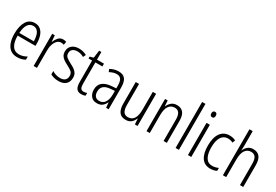

<svg xmlns="http://www.w3.org/2000/svg" viewBox="52 -1749 3951 2749"><g transform="rotate(30 2027.5 -375.0)"><path d="M230 -542Q288 -542 325.5 -509.5Q363 -477 380.5 -422.5Q398 -368 398 -303V-262H103Q104 -152 141 -95Q178 -38 252 -38Q316 -38 379 -75V-23Q350 -7 318 1.5Q286 10 248 10Q180 10 136 -24Q92 -58 70.5 -120Q49 -182 49 -264Q49 -391 95 -466.5Q141 -542 230 -542ZM230 -495Q175 -495 142.5 -448Q110 -401 105 -307H345Q345 -359 333 -402Q321 -445 295.5 -470Q270 -495 230 -495Z M697 -541Q710 -541 724 -539Q738 -537 750 -532L741 -479Q731 -482 719 -484.5Q707 -487 694 -487Q657 -487 629.5 -458.5Q602 -430 587.5 -383.5Q573 -337 574 -282V0H519V-532H562L570 -429H573Q589 -472 619 -506.5Q649 -541 697 -541Z M1093 -136Q1093 -67 1051.5 -28.5Q1010 10 932 10Q889 10 855.5 0.5Q822 -9 799 -22V-78Q825 -61 859.5 -50Q894 -39 931 -39Q985 -39 1011.5 -64.5Q1038 -90 1038 -134Q1038 -177 1012 -200Q986 -223 933 -250Q895 -269 865.5 -289Q836 -309 819 -336.5Q802 -364 802 -407Q802 -467 844 -504.5Q886 -542 960 -542Q996 -542 1028.5 -533.5Q1061 -525 1088 -510L1066 -465Q1044 -479 1016 -487Q988 -495 959 -495Q911 -495 883 -472Q855 -449 855 -408Q855 -367 881.5 -344.5Q908 -322 962 -294Q1000 -275 1029 -255Q1058 -235 1075.5 -207Q1093 -179 1093 -136Z M1321 -38Q1336 -38 1350.5 -41Q1365 -44 1376 -49V-3Q1363 3 1346 6.5Q1329 10 1309 10Q1254 10 1229.5 -24.5Q1205 -59 1205 -130V-486H1146V-517L1205 -533L1222 -658H1259V-532H1375V-486H1259V-133Q1259 -85 1272.5 -61.5Q1286 -38 1321 -38Z M1614 -542Q1690 -542 1724.5 -497.5Q1759 -453 1759 -359V0H1717L1709 -85H1707Q1688 -44 1656 -17Q1624 10 1567 10Q1501 10 1467.5 -33Q1434 -76 1434 -139Q1434 -219 1485.5 -260.5Q1537 -302 1633 -309L1704 -314V-355Q1704 -431 1681 -463Q1658 -495 1609 -495Q1556 -495 1494 -461L1476 -504Q1507 -522 1542 -532Q1577 -542 1614 -542ZM1639 -267Q1490 -257 1490 -140Q1490 -88 1514 -61.5Q1538 -35 1580 -35Q1642 -35 1673.5 -84Q1705 -133 1705 -216V-272Z M2237 -532V0H2193L2187 -92H2183Q2167 -49 2133 -19.5Q2099 10 2043 10Q1969 10 1934.5 -37.5Q1900 -85 1900 -176V-532H1955V-186Q1955 -110 1979 -74.5Q2003 -39 2051 -39Q2182 -39 2182 -240V-532Z M2579 -542Q2648 -542 2684.5 -498.5Q2721 -455 2721 -363V0H2667V-353Q2667 -425 2642.5 -459.5Q2618 -494 2571 -494Q2508 -494 2473.5 -444.5Q2439 -395 2439 -294V0H2385V-532H2428L2434 -440H2438Q2454 -482 2489.5 -512Q2525 -542 2579 -542Z M2921 0H2866V-760H2921Z M3098 -731Q3117 -731 3126 -718.5Q3135 -706 3135 -686Q3135 -641 3098 -641Q3080 -641 3070.5 -653Q3061 -665 3061 -686Q3061 -706 3070 -718.5Q3079 -731 3098 -731ZM3125 -532V0H3070V-532Z M3442 10Q3346 10 3297.5 -61Q3249 -132 3249 -261Q3249 -396 3301.5 -469Q3354 -542 3449 -542Q3507 -542 3550 -519L3533 -473Q3493 -493 3451 -493Q3381 -493 3342.5 -434Q3304 -375 3304 -262Q3304 -159 3338.5 -99Q3373 -39 3446 -39Q3472 -39 3497 -45Q3522 -51 3546 -62V-14Q3501 10 3442 10Z M3702 -518Q3702 -477 3699 -443H3703Q3718 -483 3753 -512.5Q3788 -542 3841 -542Q3984 -542 3984 -360V0H3930V-351Q3930 -427 3905 -460Q3880 -493 3833 -493Q3772 -493 3737 -443Q3702 -393 3702 -289V0H3648V-760H3702Z"/></g></svg>

Font: Noto Sans Khmer UI Condensed Light
Style: Regular
Weight: 300
Width: 3
Designer: Danh Hong and the Monotype Design Team
Foundry: Monotype Imaging Inc.
Version: Version 2.002; ttfautohint (v1.8.4.7-5d5b)